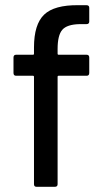

<svg xmlns="http://www.w3.org/2000/svg" viewBox="-20 -720 405 740"><path d="M111 -10V-424Q111 -428 107 -428H42Q32 -428 32 -439V-498Q32 -509 42 -509H107Q111 -509 111 -513V-537Q111 -626 150 -663.5Q189 -701 282 -700H313Q324 -700 324 -690V-637Q324 -627 313 -627H287Q238 -626 220 -605Q202 -584 202 -531V-513Q202 -509 206 -509H314Q324 -509 324 -498V-439Q324 -428 314 -428H206Q202 -428 202 -424V-10Q202 0 191 0H121Q111 0 111 -10Z"/></svg>

Font: Barlow GEO Medium
Style: Regular
Weight: 500
Designer: Jeremy Tribby
Foundry: Tribby Type
Version: Version 1.408